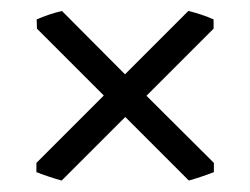

<svg xmlns="http://www.w3.org/2000/svg" viewBox="-20 -446 450 345"><path d="M45.4 -153.3 166.5 -274.4 46.4 -394.5 45.9 -411.1Q55.7 -415.5 68.1 -419.7Q80.6 -423.8 91.3 -426.3L204.6 -312.5L318.4 -426.3Q329.1 -423.8 341.6 -419.7Q354 -415.5 363.8 -411.1V-394.5L243.2 -273.9L364.3 -153.3V-136.7Q354.5 -132.8 341.3 -128.4Q328.1 -124 319.3 -121.6L205.1 -235.8L90.8 -121.6Q81.5 -124 68.4 -128.4Q55.2 -132.8 45.4 -136.7Z"/></svg>

Font: Gentium Kaktovik
Style: Regular
Weight: 400
Designer: J. Victor Gaultney and Annie Olsen
Foundry: SIL International
Version: Version 1.102; 2013; Maintenance release